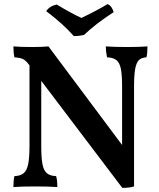

<svg xmlns="http://www.w3.org/2000/svg" viewBox="-20 -904 773 931"><path d="M695 -679Q695 -644 690 -626Q666 -625 653.5 -612.5Q641 -600 635.5 -570Q630 -540 630 -484V0Q608 7 573 7L180 -512V-196Q180 -138 186 -107.5Q192 -77 207.5 -64Q223 -51 252 -50Q258 -32 258 3Q213 0 153 0Q81 0 45 3Q45 -31 50 -50Q79 -51 94.5 -64Q110 -77 116.5 -107.5Q123 -138 123 -196V-587L116 -596Q103 -612 90.5 -618Q78 -624 50 -626Q45 -647 45 -679Q77 -676 135 -676Q184 -676 215 -679L572 -201V-484Q572 -541 566 -570.5Q560 -600 544.5 -612.5Q529 -625 499 -626Q493 -654 493 -679Q537 -676 597 -676Q656 -676 695 -679ZM204 -850Q221 -875 255 -882Q332 -836 375 -817Q460 -858 501 -884Q513 -880 520.5 -868.5Q528 -857 531 -845Q444 -789 388 -735Q364 -729 338 -729Q286 -788 204 -850Z"/></svg>

Font: Vollkorn SC SemiBold
Style: Regular
Weight: 600
Designer: Friedrich Althausen
Foundry: Friedrich Althausen
Version: Version 4.015